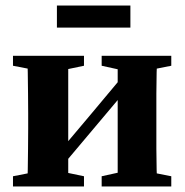

<svg xmlns="http://www.w3.org/2000/svg" viewBox="-20 -675 668 695"><path d="M27 0V-37L119 -55H198L284 -37V0ZM348 0V-37L430 -55H509L600 -37V0ZM78 0Q80 -24 80.5 -60.5Q81 -97 81.5 -137Q82 -177 82 -209V-264Q82 -296 81.5 -336Q81 -376 80.5 -413Q80 -450 78 -473H227V0ZM189 -55 154 -100H173L307 -259L440 -418L471 -371H455L322 -213ZM406 0V-473H550Q548 -450 547 -413Q546 -376 546 -336Q546 -296 546 -264V-209Q546 -177 546 -137Q546 -97 547 -60.5Q548 -24 550 0ZM27 -437V-473H284V-437L198 -419H120ZM348 -437V-473H600V-437L509 -419H430ZM186 -575V-655H452V-575Z"/></svg>

Font: Source Serif 4 36pt
Style: Bold
Weight: 700
Designer: Frank Grießhammer
Foundry: Adobe Systems Incorporated
Version: Version 4.004;hotconv 1.0.116;makeotfexe 2.5.65601